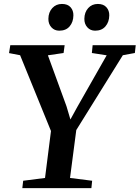

<svg xmlns="http://www.w3.org/2000/svg" viewBox="-20 -978 726 998"><path d="M96 0 100.5 -38.5 214 -53 245 -297 84.5 -691 27 -702 33.5 -743H316L310.5 -702.5L229 -690.5L325.5 -426L346 -357L382 -422.5L534.5 -690.5L457.5 -702.5L461.5 -743H685.5L681 -702.5L618.5 -691L376.5 -302L344 -53L459 -38.5L455 0ZM288 -818.5Q263 -818.5 247 -836.2Q231 -854 231.5 -880.5Q232 -914.5 251.8 -936Q271.5 -957.5 302 -957.5Q332 -957.5 347 -940.2Q362 -923 361.5 -898Q361 -863.5 342 -841Q323 -818.5 288 -818.5ZM474.5 -818.5Q449.5 -818.5 433.8 -836.2Q418 -854 418.5 -880.5Q419 -914.5 438.5 -936Q458 -957.5 488.5 -957.5Q518 -957.5 533.2 -940.2Q548.5 -923 548 -898Q547.5 -863.5 528.2 -841Q509 -818.5 474.5 -818.5Z"/></svg>

Font: Merriweather 48pt SemiBold
Style: Italic
Weight: 600
Italic angle: -7.8°
Designer: Eben Sorkin
Foundry: Eben Sorkin
Version: Version 2.101